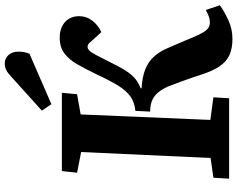

<svg xmlns="http://www.w3.org/2000/svg" viewBox="-115 -868 997 807"><g transform="rotate(-90 383.5 -464.5)"><path d="M321 -394Q356 -397 381 -414.5Q406 -432 427.5 -467Q449 -502 475 -558Q496 -601 515.5 -636Q535 -671 561.5 -691.5Q588 -712 629 -712Q669 -712 694 -690Q719 -668 719 -630Q719 -600 700.5 -575.5Q682 -551 652 -537L612 -581Q607 -588 601.5 -591.5Q596 -595 590 -595Q582 -595 574.5 -587.5Q567 -580 556.5 -560.5Q546 -541 528 -505Q511 -470 495.5 -443.5Q480 -417 461.5 -399.5Q443 -382 416 -372V-368Q465 -365 496.5 -352Q528 -339 547.5 -317.5Q567 -296 580 -269Q590 -246 599 -225.5Q608 -205 615.5 -187Q623 -169 631 -150Q642 -124 651 -109Q660 -94 669.5 -87.5Q679 -81 692 -81Q707 -81 719.5 -86Q732 -91 745 -98L765 -39Q739 -20 702 -3Q665 14 623 14Q584 14 556 1.5Q528 -11 508 -40.5Q488 -70 472 -121Q468 -135 462 -151.5Q456 -168 448.5 -189.5Q441 -211 431 -237Q419 -271 403.5 -292Q388 -313 367.5 -322.5Q347 -332 318 -332ZM148 -622 61 -639 68 -703H397L391 -639L306 -624L283 -79L378 -66L374 0H36L40 -66L123 -78ZM466 -917Q481 -931 493 -937Q505 -943 520 -943Q541 -943 555.5 -927.5Q570 -912 570 -884Q570 -875 568 -862.5Q566 -850 561 -839L349 -747L322 -787Z"/></g></svg>

Font: Literata 18pt
Style: Bold Italic
Weight: 700
Italic angle: -2°
Designer: Latin by Veronika Burian and Jose Scaglione. Greek by Irene Vlachou. Cyrillic by Vera Evstafieva
Foundry: TypeTogether
Version: Version 3.103;gftools[0.9.29]